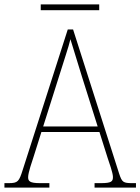

<svg xmlns="http://www.w3.org/2000/svg" viewBox="-23 -847 634 867"><path d="M161 -801H425V-827H161ZM-3 0H200V-20H158C111 -20 104 -29 104 -47C104 -67 122 -119 129 -140L164 -251H426L463 -134C470 -113 487 -66 487 -48C487 -28 481 -20 433 -20H404V0H591V-20H575C533 -20 528 -24 515 -63L307 -714H283L80 -81C63 -27 58 -20 16 -20H-3ZM172 -276 247 -513C262 -563 288 -638 295 -670C307 -631 328 -563 347 -501L418 -276Z"/></svg>

Font: Noto Serif Thai SemiCondensed Thin
Style: Regular
Weight: 100
Width: 4
Designer: Monotype Design Team
Foundry: Monotype Imaging Inc.
Version: Version 2.002